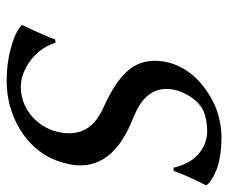

<svg xmlns="http://www.w3.org/2000/svg" viewBox="-76 -622 708 597"><g transform="rotate(90 278.5 -324.0)"><path d="M249 -34.2Q313.5 -34.2 357.9 -84.5Q382.8 -113.8 391.1 -150.9Q408.7 -232.4 344.7 -274.9Q328.6 -285.6 304.7 -295.9Q204.1 -342.3 179.7 -399.4Q163.6 -438 172.9 -484.9Q189.9 -565.4 271.5 -617.7Q293.9 -631.8 316.4 -641.1Q361.3 -657.7 405.8 -658.2Q438.5 -658.2 466.1 -653.6Q493.7 -648.9 509.3 -642.3Q524.9 -635.7 536.1 -628.9Q547.4 -622.1 551.3 -617.7L555.2 -612.8L556.6 -609.9Q524.4 -546.4 512.2 -509.8L502 -508.8Q486.3 -579.6 430.7 -605Q410.2 -613.8 388.7 -613.8Q350.1 -613.3 325.2 -602.1Q289.1 -584.5 267.6 -536.1Q262.2 -523.4 259.8 -512.2Q243.2 -433.1 327.1 -392.6Q338.4 -387.2 354 -380.9Q509.8 -317.9 493.2 -196.3Q492.2 -188.5 490.2 -181.2Q468.8 -80.1 373 -25.9Q308.1 9.8 231.9 9.8Q180.2 9.8 137 -1.5Q93.8 -12.7 76.7 -23.9L59.6 -35.2L58.1 -38.1Q93.8 -112.8 103 -141.1L113.3 -142.1Q131.3 -84.5 187.5 -51.8Q219.2 -34.7 249 -34.2Z"/></g></svg>

Font: Linux Biolinum Slanted O
Style: Slanted
Weight: 400
Designer: Philipp H. Poll
Foundry: Philipp H. Poll
Version: Version 1.0.4